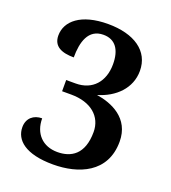

<svg xmlns="http://www.w3.org/2000/svg" viewBox="-134 -824 831 934"><g transform="rotate(20 281.5 -357.0)"><path d="M247 10C377 10 514 -43 514 -205C514 -327 411 -369 333 -381C422 -407 489 -472 489 -562C489 -665 402 -724 266 -724C126 -724 57 -663 57 -589C57 -532 102 -514 164 -514C164 -593 184 -667 263 -667C325 -667 355 -622 355 -548C355 -458 303 -398 216 -398H167V-340H214C318 -340 379 -285 379 -206C379 -89 316 -54 246 -54C170 -54 121 -104 121 -183C78 -183 45 -157 45 -110C45 -44 103 10 247 10Z"/></g></svg>

Font: Noto Serif Devanagari SemiBold
Style: Regular
Weight: 600
Designer: Universal Thirst, Indian Type Foundry and the Monotype Design Team
Foundry: Monotype Imaging Inc.
Version: Version 2.004